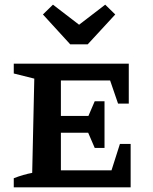

<svg xmlns="http://www.w3.org/2000/svg" viewBox="-20 -803 656 823"><path d="M494 -186H540V0H39V-39Q80 -55 118 -62L127 -466L39 -488V-530H532V-359H486L452 -458H241V-306H359L386 -369H428V-169H386L358 -234H241V-73H458ZM281 -613 164 -741 207 -783 319 -697 431 -783 474 -741 356 -613Z"/></svg>

Font: Piazzolla SC SemiBold
Style: Regular
Weight: 600
Designer: Juan Pablo del Peral
Foundry: Huerta Tipografica
Version: Version 1.330